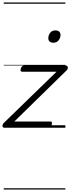

<svg xmlns="http://www.w3.org/2000/svg" viewBox="-30 -1026 565 1542"><path d="M8 0Q-10 0 -10 -14Q-10 -28 0 -38L424 -450H148Q139 -450 136 -456Q133 -462 137 -475Q141 -487 147.5 -493.5Q154 -500 163 -500H497Q507 -500 511.5 -493.5Q516 -487 514.5 -478Q513 -469 504 -460L85 -50H375Q384 -50 386.5 -44Q389 -38 385 -23Q382 -12 375.5 -6Q369 0 359 0ZM399 -683Q381 -683 369.5 -692Q358 -701 358 -719Q358 -743 373 -762.5Q388 -782 416 -782Q433 -782 444.5 -773Q456 -764 456 -745Q456 -722 441 -702.5Q426 -683 399 -683ZM0 486H495V496H0ZM0 -20H495V0H0ZM0 -505H495V-500H0ZM0 -1006H495V-996H0Z"/></svg>

Font: Playwrite CA Guides
Style: Regular
Weight: 400
Designer: Veronika Burian, José Scaglione
Foundry: TypeTogether
Version: Version 1.003